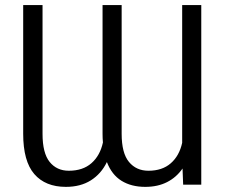

<svg xmlns="http://www.w3.org/2000/svg" viewBox="-20 -727 884 756"><path d="M71.3 -707H147.5V-200.2Q147.5 -124 175.5 -89.4Q203.6 -54.7 251 -54.7Q306.2 -54.7 340.1 -84.5Q374 -114.3 385.3 -166Q383.8 -182.1 383.8 -200.2V-707H459V-200.2Q459 -124 487.8 -89.4Q516.6 -54.7 564.5 -54.7Q618.7 -54.7 652.3 -84Q686 -113.3 697.3 -164.6V-707H772.5V0H701.2L698.7 -63.5Q674.8 -28.8 637.9 -10Q601.1 8.8 551.8 8.8Q497.1 8.8 458.5 -15.1Q419.9 -39.1 400.9 -88.9Q378.4 -42.5 337.6 -16.8Q296.9 8.8 239.3 8.8Q158.7 8.8 115 -41.7Q71.3 -92.3 71.3 -200.2Z"/></svg>

Font: Pretendard GOV Light
Style: Regular
Weight: 300
Designer: Base glyphs from Inter by Rasmus Andersson; Hangeul glyphs from Noto Sans CJK(Source Han Sans) by Jang Soo-young and Kan
Foundry: Kil Hyung-jin
Version: Version 1.309